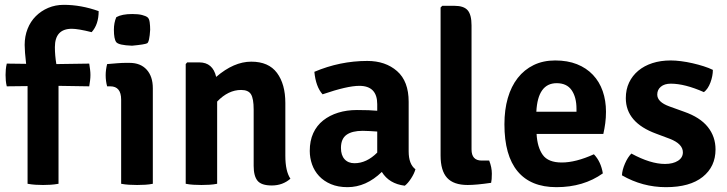

<svg xmlns="http://www.w3.org/2000/svg" viewBox="-20 -760 3007 794"><path d="M94 0V-404L8 -403Q5 -415 4 -427Q3 -439 3 -450Q3 -461 4 -472.5Q5 -484 8 -497L88 -496Q82 -548 82 -574Q82 -610 94 -640.5Q106 -671 128 -693Q150 -715 179.5 -727.5Q209 -740 244 -740Q315 -740 388 -714Q388 -659 359 -627Q303 -641 277 -641Q207 -641 207 -565Q207 -531 213 -495L349 -497Q351 -484 352.5 -472.5Q354 -461 354 -450Q354 -439 352.5 -427Q351 -415 349 -403L222 -405V0Q205 3 189.5 4Q174 5 158 5Q142 5 126.5 4Q111 3 94 0Z M612 -395V0Q597 3 580.5 4Q564 5 547 5Q530 5 513.5 4Q497 3 481 0V-348Q481 -403 436 -403H423Q417 -425 417 -449Q417 -471 423 -495Q446 -497 465.5 -498.5Q485 -500 499 -500H516Q561 -500 586.5 -472Q612 -444 612 -395ZM461 -689Q484 -702 527 -702Q552 -702 567.5 -698Q583 -694 590 -688.5Q597 -683 599 -668Q601 -653 601 -637Q598 -586 588.5 -581Q579 -576 526 -571Q470 -573 460.5 -586Q451 -599 451 -637Q451 -666 461 -689Z M1160 -334V-116Q1160 -52 1181 -21Q1149 7 1104 7Q1061 7 1045 -12.5Q1029 -32 1029 -74V-307Q1029 -352 1018 -370Q1007 -388 977 -388Q924 -388 878 -340V0Q863 3 846.5 4Q830 5 813 5Q796 5 779.5 4Q763 3 748 0V-495L754 -502H804Q860 -502 874 -442Q947 -505 1019 -505Q1091 -505 1125.5 -458.5Q1160 -412 1160 -334Z M1698 -60Q1693 -42 1680 -22Q1667 -2 1654 8Q1589 0 1559 -49Q1494 14 1417 14Q1378 14 1348.5 1.5Q1319 -11 1299.5 -32Q1280 -53 1270.5 -80Q1261 -107 1261 -136Q1261 -178 1275.5 -209.5Q1290 -241 1316.5 -262Q1343 -283 1378.5 -294Q1414 -305 1456 -305Q1510 -305 1540 -302V-329Q1540 -405 1466 -405Q1416 -405 1314 -370Q1286 -401 1280 -463Q1386 -508 1499 -508Q1574 -508 1622 -466Q1670 -424 1670 -339V-134Q1670 -81 1698 -60ZM1446 -85Q1496 -85 1540 -129V-216Q1524 -217 1509 -218Q1494 -219 1480 -219Q1436 -219 1413 -202.5Q1390 -186 1390 -148Q1390 -118 1405 -101.5Q1420 -85 1446 -85Z M1972 -96H2003Q2014 -68 2014 -42Q2014 -16 2011 -4Q1950 5 1914 5Q1856 5 1829 -24.5Q1802 -54 1802 -117V-729L1809 -736H1859Q1898 -736 1914 -717.5Q1930 -699 1930 -655V-142Q1930 -96 1972 -96Z M2475 -206H2199Q2202 -151 2224.5 -119.5Q2247 -88 2303 -88Q2361 -88 2436 -122Q2465 -92 2473 -43Q2393 14 2281 14Q2175 14 2120.5 -51.5Q2066 -117 2066 -246Q2066 -306 2080 -354.5Q2094 -403 2121 -437.5Q2148 -472 2187 -491Q2226 -510 2276 -510Q2327 -510 2366 -494.5Q2405 -479 2432 -450.5Q2459 -422 2472.5 -383Q2486 -344 2486 -298Q2486 -273 2483 -250.5Q2480 -228 2475 -206ZM2282 -416Q2204 -416 2198 -298H2364V-310Q2364 -358 2344 -387Q2324 -416 2282 -416Z M2552 -35Q2553 -57 2564.5 -83.5Q2576 -110 2591 -125Q2670 -82 2730 -82Q2763 -82 2783.5 -95Q2804 -108 2804 -130Q2804 -165 2750 -186L2694 -207Q2568 -253 2568 -354Q2568 -390 2581.5 -418.5Q2595 -447 2619.5 -467.5Q2644 -488 2678 -499Q2712 -510 2754 -510Q2773 -510 2796.5 -507Q2820 -504 2844 -498.5Q2868 -493 2890 -486Q2912 -479 2928 -471Q2928 -446 2918 -419Q2908 -392 2891 -379Q2812 -414 2754 -414Q2728 -414 2713 -401.5Q2698 -389 2698 -369Q2698 -338 2748 -320L2809 -298Q2875 -275 2907 -235Q2939 -195 2939 -142Q2939 -71 2886 -28.5Q2833 14 2734 14Q2637 14 2552 -35Z"/></svg>

Font: Signika
Style: Semibold
Weight: 600
Designer: Anna Giedrys
Foundry: Anna Giedrys
Version: Version 1.001